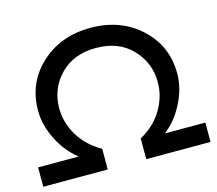

<svg xmlns="http://www.w3.org/2000/svg" viewBox="-101 -832 1083 958"><g transform="rotate(-15 441.0 -352.5)"><path d="M541 -107Q617 -149 656.5 -216Q696 -283 696 -356Q696 -457 627 -529Q558 -601 441 -601Q325 -601 256 -529.5Q187 -458 187 -357Q187 -284 226.5 -217Q266 -150 342 -107V0H9V-100H219Q158 -147 120 -222.5Q82 -298 82 -373Q82 -516 184 -610.5Q286 -705 441 -705Q596 -705 698.5 -610.5Q801 -516 801 -373Q801 -298 762.5 -222Q724 -146 664 -100H873V0H541Z"/></g></svg>

Font: Montserrat-Arabic
Style: Regular
Weight: 400
Designer: Mohamed Gaber
Foundry: Kief Type Foundry
Version: Version 5.008;PS 005.008;hotconv 1.0.88;makeotf.lib2.5.64775